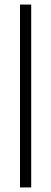

<svg xmlns="http://www.w3.org/2000/svg" viewBox="-20 -820 224 840"><path d="M67.5 0V-800H116.5V0Z"/></svg>

Font: Big Shoulders Text Thin ExtraLight
Style: Regular
Weight: 250
Version: Version 2.002